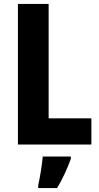

<svg xmlns="http://www.w3.org/2000/svg" viewBox="-20 -734 505 975"><path d="M71 0H444V-133H227V-714H71ZM340 72V61H197C194 102 182 171 174 208V221H270C299 172 322 122 340 72Z"/></svg>

Font: Noto Sans Gurmukhi Condensed ExtraBold
Style: Regular
Weight: 800
Width: 3
Designer: Jelle Bosma - Monotype Design Team
Foundry: Monotype Imaging Inc.
Version: Version 2.004